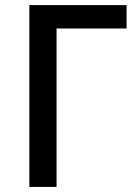

<svg xmlns="http://www.w3.org/2000/svg" viewBox="-20 -734 548 754"><path d="M202.1 0V-622.1H477.1V-713.9H95.2V0Z"/></svg>

Font: Noto Reveo Sans
Style: Regular
Weight: 500
Designer: Monotype Design Team
Foundry: Monotype Imaging Inc.
Version: Version 2.007